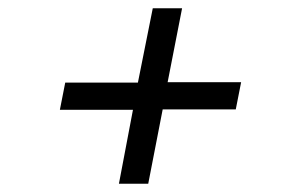

<svg xmlns="http://www.w3.org/2000/svg" viewBox="-20 -583 690 465"><path d="M268 -138 302 -317H125L138 -383H314L350 -563H421L386 -384H564L551 -318H374L339 -138Z"/></svg>

Font: REM Light
Style: Italic
Weight: 300
Italic angle: -11°
Designer: Octavio Pardo
Foundry: Ashler Design
Version: Version 1.005;gftools[0.9.28]